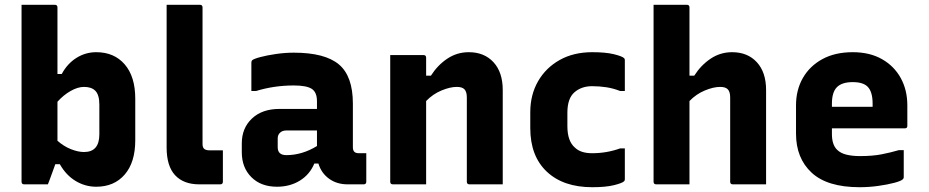

<svg xmlns="http://www.w3.org/2000/svg" viewBox="-20 -770 3880 802"><path d="M180 0H81Q70 0 70 -11V-750H209Q220 -750 220 -739V-461H238Q261 -504 299 -528Q337 -552 382 -552Q457 -552 501 -501Q545 -450 545 -358V-184Q545 -92 501 -41Q457 10 382 10Q336 10 296 -14Q256 -38 230 -84H211Q205 -68 198 -48Q191 -28 185.5 -14Q180 0 180 0ZM331 -407Q305 -407 275 -390Q245 -373 220 -345V-182Q246 -159 276 -147Q306 -135 331 -135Q395 -135 395 -209V-333Q395 -374 378 -391Q362 -407 331 -407Z M911 -11Q911 0 900 0H812Q747 0 711.5 -38Q676 -76 676 -154V-750H815Q826 -750 826 -739V-169Q826 -155 832 -149Q839 -142 856 -142H911Z M1454 -337V-155Q1454 -142 1460 -136Q1466 -130 1479 -130H1510V-11Q1510 0 1499 0H1432Q1387 0 1354.5 -23.5Q1322 -47 1310 -87H1293Q1274 -41 1232.5 -15.5Q1191 10 1137 10Q1070 10 1030 -30Q990 -70 990 -134V-171Q990 -235 1032.5 -275Q1075 -315 1147 -315H1304V-347Q1304 -385 1282 -399Q1260 -413 1207 -413Q1125 -413 1050 -390H1030V-508Q1030 -515 1033 -518Q1039 -524 1067 -531.5Q1095 -539 1133 -544.5Q1171 -550 1207 -550Q1337 -550 1395.5 -501Q1454 -452 1454 -337ZM1140 -155Q1140 -122 1176 -122Q1242 -122 1304 -160V-225H1176Q1159 -225 1149 -215Q1140 -206 1140 -192Z M1760 0H1621Q1610 0 1610 -11V-540H1749Q1760 -540 1760 -529V-454H1780Q1808 -498 1848.5 -525Q1889 -552 1938 -552Q2003 -552 2041.5 -510Q2080 -468 2080 -394V0H1941Q1930 0 1930 -11V-363Q1930 -386 1920.5 -396.5Q1911 -407 1888 -407Q1860 -407 1824 -392Q1788 -377 1760 -348Z M2454 -552Q2510 -552 2544.5 -543.5Q2579 -535 2587 -527Q2590 -524 2590 -519V-390H2570Q2542 -401 2513 -405.5Q2484 -410 2453 -410Q2409 -410 2379.5 -384.5Q2350 -359 2350 -299V-243Q2350 -180 2382 -153Q2406 -130 2453 -130Q2484 -130 2513 -135Q2542 -140 2570 -150H2590V-21Q2590 -16 2587 -13Q2579 -5 2544.5 3.5Q2510 12 2454 12Q2333 12 2264 -53Q2195 -118 2195 -235V-301Q2195 -374 2227.5 -430.5Q2260 -487 2318 -519.5Q2376 -552 2454 -552Z M2721 0Q2710 0 2710 -11V-750H2849Q2860 -750 2860 -739V-454H2880Q2908 -498 2948.5 -525Q2989 -552 3038 -552Q3103 -552 3141.5 -510Q3180 -468 3180 -394V0H3041Q3030 0 3030 -11V-363Q3030 -386 3020.5 -396.5Q3011 -407 2988 -407Q2960 -407 2924 -392Q2888 -377 2860 -348V0Z M3542 -552Q3613 -552 3664 -523Q3715 -494 3742.5 -444Q3770 -394 3770 -330V-244Q3770 -234 3760 -234H3455V-210Q3455 -166 3476 -145Q3491 -130 3515.5 -124Q3540 -118 3572 -118Q3625 -118 3663 -125.5Q3701 -133 3735 -143H3755V-29Q3755 -25 3751 -21Q3744 -14 3716 -6.5Q3688 1 3649 6.5Q3610 12 3571 12Q3436 12 3370.5 -48.5Q3305 -109 3305 -212V-330Q3305 -394 3333.5 -444Q3362 -494 3415 -523Q3468 -552 3542 -552ZM3542 -427Q3497 -427 3476 -406Q3455 -385 3455 -337V-324H3625V-337Q3625 -387 3604 -408Q3585 -427 3542 -427Z"/></svg>

Font: Recursive Sn Lnr St XBd
Style: Regular
Weight: 800
Version: Version 1.079;hotconv 1.0.112;makeotfexe 2.5.65598; ttfautoh